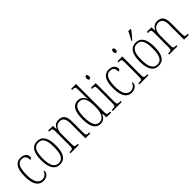

<svg xmlns="http://www.w3.org/2000/svg" viewBox="242 -1996 3235 3235"><g transform="rotate(-45 1859.5 -378.0)"><path d="M225 10C311 10 356 -47 356 -85C356 -100 352 -108 346 -114C329 -68 293 -22 228 -22C144 -22 93 -98 93 -264C93 -456 144 -513 222 -513C290 -513 316 -468 316 -401C339 -401 354 -411 354 -438C354 -497 305 -543 223 -543C122 -543 51 -478 51 -263C51 -64 126 10 225 10Z M616 10C733 10 794 -76 794 -267C794 -453 734 -543 619 -543C498 -543 440 -453 440 -267C440 -78 505 10 616 10ZM617 -21C523 -21 481 -107 481 -267C481 -430 518 -512 618 -512C716 -512 752 -432 752 -267C752 -109 717 -21 617 -21Z M874 0H1073V-25H1065C1006 -25 996 -30 996 -98V-331C996 -444 1040 -510 1125 -510C1202 -510 1230 -451 1230 -361V0H1345V-25H1338C1281 -25 1271 -31 1271 -99V-359C1271 -485 1227 -543 1131 -543C1066 -543 1027 -514 998 -456H995L990 -536H878V-511H888C944 -511 955 -506 955 -438V-99C955 -31 945 -25 886 -25H874Z M1587 10C1656 10 1697 -33 1723 -98H1725L1730 0H1843V-25H1832C1777 -25 1765 -32 1765 -93V-760H1649V-735H1659C1712 -735 1724 -730 1724 -656V-548C1724 -515 1725 -479 1728 -447H1724C1699 -506 1658 -544 1588 -544C1483 -544 1421 -465 1421 -267C1421 -70 1483 10 1587 10ZM1590 -22C1509 -21 1463 -98 1463 -265C1463 -437 1507 -512 1593 -512C1692 -512 1725 -426 1725 -265C1725 -111 1681 -22 1590 -22Z M1985 -654C2002 -654 2014 -664 2014 -698C2014 -732 2002 -742 1985 -742C1968 -742 1956 -732 1956 -698C1956 -664 1968 -654 1985 -654ZM1881 0H2096V-25H2079C2020 -25 2010 -31 2010 -99V-536H1896V-511H1906C1960 -511 1969 -504 1969 -435V-98C1969 -31 1959 -25 1900 -25H1881Z M2329 10C2415 10 2460 -47 2460 -85C2460 -100 2456 -108 2450 -114C2433 -68 2397 -22 2332 -22C2248 -22 2197 -98 2197 -264C2197 -456 2248 -513 2326 -513C2394 -513 2420 -468 2420 -401C2443 -401 2458 -411 2458 -438C2458 -497 2409 -543 2327 -543C2226 -543 2155 -478 2155 -263C2155 -64 2230 10 2329 10Z M2619 -654C2636 -654 2648 -664 2648 -698C2648 -732 2636 -742 2619 -742C2602 -742 2590 -732 2590 -698C2590 -664 2602 -654 2619 -654ZM2515 0H2730V-25H2713C2654 -25 2644 -31 2644 -99V-536H2530V-511H2540C2594 -511 2603 -504 2603 -435V-98C2603 -31 2593 -25 2534 -25H2515Z M2940 -619V-606H2951C2992 -649 3051 -721 3072 -756V-766H3016C3000 -721 2970 -671 2940 -619ZM2966 10C3083 10 3144 -76 3144 -267C3144 -453 3084 -543 2969 -543C2848 -543 2790 -453 2790 -267C2790 -78 2855 10 2966 10ZM2967 -21C2873 -21 2831 -107 2831 -267C2831 -430 2868 -512 2968 -512C3066 -512 3102 -432 3102 -267C3102 -109 3067 -21 2967 -21Z M3224 0H3423V-25H3415C3356 -25 3346 -30 3346 -98V-331C3346 -444 3390 -510 3475 -510C3552 -510 3580 -451 3580 -361V0H3695V-25H3688C3631 -25 3621 -31 3621 -99V-359C3621 -485 3577 -543 3481 -543C3416 -543 3377 -514 3348 -456H3345L3340 -536H3228V-511H3238C3294 -511 3305 -506 3305 -438V-99C3305 -31 3295 -25 3236 -25H3224Z"/></g></svg>

Font: Noto Serif Hebrew Condensed ExtraLight
Style: Regular
Weight: 200
Width: 3
Designer: Monotype Design Team
Foundry: Monotype Imaging Inc.
Version: Version 2.004